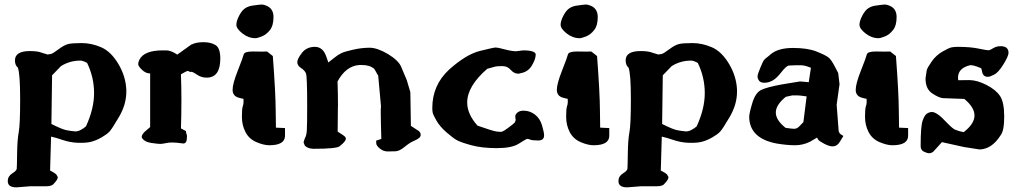

<svg xmlns="http://www.w3.org/2000/svg" viewBox="-20 -640 4492 846"><path d="M45.9 -374Q45.9 -415 111.8 -415Q147 -415 165.5 -407.2L189.5 -399.9Q196.3 -400.4 204.3 -402.1Q212.4 -403.8 237.5 -422.6Q262.7 -441.4 279.8 -445.8Q296.9 -450.2 340.1 -450.2Q383.3 -450.2 426 -431.6Q468.8 -413.1 501.5 -358.4Q534.2 -303.7 536.6 -243.7V-236.3Q536.6 -180.2 504.9 -125.7Q473.1 -71.3 461.9 -59.6Q450.7 -47.9 427.7 -34.7Q404.8 -21.5 382.8 -15.6Q364.7 -10.7 337.4 -10.7Q331.5 -10.7 325.7 -10.7Q290.5 -11.7 257.3 -22.9Q224.1 -34.2 205.1 -38.1Q203.1 37.1 200.7 111.3Q223.6 123.5 227.5 127.9L234.4 139.6V141.6Q234.4 151.4 217.8 168.5Q210 180.7 184.1 180.7Q148.9 180.7 113.8 180.7L52.7 185.5H52.2Q14.2 185.5 14.2 158.2V157.2Q14.2 136.7 33.4 124.5Q52.7 112.3 53.7 104Q54.7 95.7 55.4 35.6Q56.2 -24.4 62.5 -57.6Q68.8 -90.8 68.8 -202.6Q68.8 -314.5 58.6 -342.3Q46.9 -351.1 45.9 -371.6ZM334.5 -373Q287.1 -373 248.5 -348.6L209.5 -308.1L206.5 -93.8Q252.9 -70.3 272.7 -66.4Q292.5 -62.5 307.1 -61.5Q308.6 -61.5 309.6 -61Q323.2 -60.5 335.4 -67.4Q349.1 -74.2 358.9 -83.5Q394.5 -160.6 394.5 -230Q394.5 -299.3 363.8 -362.8Q344.7 -373 334.5 -373Z M787.1 -7.8Q755.4 -12.2 739 -12.2Q722.7 -12.2 709 -9Q695.3 -5.9 685.3 -5.9Q675.3 -5.9 646 -10.3Q615.7 -14.6 604.5 -34.2V-37.1Q604.5 -49.3 625 -65.9L641.6 -80.1V-316.4H641.1Q622.1 -316.4 605.5 -332.5Q588.9 -348.6 588.9 -357.4Q588.9 -366.2 594.2 -377Q615.2 -418 696.8 -418H711.9Q729.5 -418 750 -406.2L761.2 -399.4L823.7 -444.3H825.2Q844.2 -454.1 876.7 -454.1Q909.2 -454.1 929.9 -441.2Q950.7 -428.2 950.7 -382.3Q950.7 -297.9 890.6 -297.9Q867.7 -297.9 849.4 -310.1Q831.1 -322.3 826.2 -323.2H816.4L808.6 -327.6Q800.3 -326.7 777.3 -312.5Q779.3 -257.3 779.3 -203.6Q779.3 -198.7 779.3 -192.9Q779.3 -133.3 777.3 -74.2Q798.8 -63 799.3 -62.5Q798.8 -58.1 803.7 -43V-36.1Q803.7 -7.8 788.1 -7.8Z M1153.3 -615.2Q1185.1 -602.5 1185.1 -564.9Q1185.1 -527.3 1169.2 -507.3Q1153.3 -487.3 1133.5 -479.5Q1113.8 -471.7 1105.5 -471.7Q1074.7 -471.7 1048.1 -492.7Q1021.5 -513.7 1021.5 -530.8Q1021.5 -547.9 1034.2 -571.8Q1046.9 -595.7 1061.5 -604.5Q1076.2 -613.3 1092 -615.2Q1107.9 -617.2 1117.4 -618.7Q1127 -620.1 1133.8 -620.1Q1140.6 -620.1 1153.3 -615.2ZM1235.8 -42Q1235.8 0 1166.5 0Q1142.1 0 1109.6 -13.9Q1077.1 -27.8 1061.5 -58.3Q1045.9 -88.9 1045.9 -125Q1045.9 -161.1 1049.6 -171.1Q1053.2 -181.2 1053.2 -191.4Q1053.2 -201.7 1052.7 -204.6Q1049.3 -205.1 1043.2 -206.5Q1037.1 -208 1030.3 -210Q1004.9 -217.8 1004.9 -244.4Q1004.9 -271 1027.6 -328.4Q1050.3 -385.7 1053.7 -399.9Q1056.6 -413.1 1093.3 -413.1Q1095.2 -413.1 1098.1 -413.1Q1118.7 -412.6 1133.3 -412.6Q1147.9 -412.6 1156.7 -413.1Q1169.4 -402.8 1182.1 -393.1Q1194.3 -232.4 1194.8 -151.9L1195.8 -77.6L1235.8 -75.7Z M1562 -353.5Q1503.9 -348.6 1467.3 -281.2Q1469.2 -226.1 1469.2 -175.8Q1468.8 -170.9 1468.8 -166Q1468.8 -111.3 1467.8 -60.1Q1478 -52.7 1491 -44.9Q1503.9 -37.1 1503.9 -28.8Q1503.9 -17.1 1476.6 4.4Q1462.4 15.6 1363.3 15.6H1360.4Q1333 14.6 1321.8 -0.5V-2L1317.9 -11.7V-14.2L1323.2 -30.8Q1330.6 -42 1332 -66.4Q1333.5 -90.8 1333.5 -174.3Q1333.5 -303.7 1328.1 -316.7Q1322.8 -329.6 1306.4 -340.3Q1290 -351.1 1290 -366Q1290 -380.9 1310.5 -407.2Q1331.1 -433.6 1367.7 -433.6Q1404.3 -433.6 1418.9 -387.2Q1423.3 -373.5 1426.8 -364.7Q1434.6 -370.6 1451.7 -384.5Q1468.8 -398.4 1484.1 -405.8Q1499.5 -413.1 1537.1 -421.4Q1574.7 -429.7 1608.6 -429.7Q1642.6 -429.7 1690.4 -401.4Q1736.3 -373 1747.6 -345.7Q1758.8 -318.4 1772.5 -286.6L1788.1 -233.9L1790.5 -85.4L1825.7 -62.5Q1833.5 -55.2 1833.7 -46.6Q1834 -38.1 1826.2 -31.7Q1818.4 -25.4 1801.8 -18.3Q1785.2 -11.2 1762.7 7.3Q1740.2 25.9 1722.4 26.6Q1704.6 27.3 1688 27.3Q1669.4 27.3 1653.6 14.4Q1637.7 1.5 1637.7 -9.3V-20.5L1660.2 -27.8Q1657.7 -112.8 1657.7 -144Q1657.7 -151.9 1657.7 -156.7Q1658.7 -168.5 1658.7 -172.4Q1652.3 -239.3 1646.5 -306.2Q1629.9 -336.9 1626.5 -338.9Q1607.4 -353.5 1574.7 -353.5Z M2377.4 -43.5Q2377.4 -21 2351.6 -21Q2325.7 -21 2315.9 -24.9Q2309.1 -27.8 2304.2 -27.8Q2302.2 -28.3 2300.3 -27.3Q2295.4 -25.4 2264.9 -6.3Q2234.4 12.7 2168.9 12.7Q2103.5 12.7 2057.1 0Q2010.7 -12.7 1993.7 -22Q1976.6 -31.2 1947 -57.1Q1917.5 -83 1902.6 -109.4Q1887.7 -135.7 1886.2 -145Q1884.8 -154.3 1884.8 -164.1Q1884.8 -264.6 1958.5 -333Q2033.7 -400.4 2094.5 -415.5Q2155.3 -430.7 2164.3 -430.7Q2173.3 -430.7 2202.1 -422.9Q2231 -415 2253.4 -414.1L2284.7 -418H2285.6Q2340.8 -418 2340.8 -398.4Q2340.8 -398.4 2340.3 -398.4Q2340.3 -378.9 2322.8 -350.1Q2305.2 -321.3 2270 -316.9L2268.6 -315.4H2263.2Q2245.1 -315.4 2230.5 -332Q2215.8 -348.6 2195.3 -348.6H2190.4Q2170.4 -348.6 2162.6 -346.7Q2133.8 -338.9 2127 -336.9Q2038.6 -260.3 2038.6 -188.5Q2038.6 -137.2 2084 -86.4Q2148.9 -63.5 2167.5 -60.5Q2176.8 -59.1 2183.3 -59.1Q2189.9 -59.1 2193.8 -60.5Q2201.7 -63.5 2223.1 -79.6Q2244.6 -95.7 2248.5 -100.6L2252.4 -111.3Q2250.5 -118.7 2250.5 -127.4Q2250.5 -136.2 2260.3 -144.3Q2270 -152.3 2286.1 -152.3H2287.6Q2314.5 -152.3 2336.9 -135.3Q2359.4 -118.2 2368.4 -87.4Q2377.4 -56.6 2377.4 -43.5Z M2582 -615.2Q2613.8 -602.5 2613.8 -564.9Q2613.8 -527.3 2597.9 -507.3Q2582 -487.3 2562.3 -479.5Q2542.5 -471.7 2534.2 -471.7Q2503.4 -471.7 2476.8 -492.7Q2450.2 -513.7 2450.2 -530.8Q2450.2 -547.9 2462.9 -571.8Q2475.6 -595.7 2490.2 -604.5Q2504.9 -613.3 2520.8 -615.2Q2536.6 -617.2 2546.1 -618.7Q2555.7 -620.1 2562.5 -620.1Q2569.3 -620.1 2582 -615.2ZM2664.6 -42Q2664.6 0 2595.2 0Q2570.8 0 2538.3 -13.9Q2505.9 -27.8 2490.2 -58.3Q2474.6 -88.9 2474.6 -125Q2474.6 -161.1 2478.3 -171.1Q2481.9 -181.2 2481.9 -191.4Q2481.9 -201.7 2481.4 -204.6Q2478 -205.1 2471.9 -206.5Q2465.8 -208 2459 -210Q2433.6 -217.8 2433.6 -244.4Q2433.6 -271 2456.3 -328.4Q2479 -385.7 2482.4 -399.9Q2485.4 -413.1 2522 -413.1Q2523.9 -413.1 2526.9 -413.1Q2547.4 -412.6 2562 -412.6Q2576.7 -412.6 2585.4 -413.1Q2598.1 -402.8 2610.8 -393.1Q2623 -232.4 2623.5 -151.9L2624.5 -77.6L2664.6 -75.7Z M2736.8 -374Q2736.8 -415 2802.7 -415Q2837.9 -415 2856.4 -407.2L2880.4 -399.9Q2887.2 -400.4 2895.3 -402.1Q2903.3 -403.8 2928.5 -422.6Q2953.6 -441.4 2970.7 -445.8Q2987.8 -450.2 3031 -450.2Q3074.2 -450.2 3116.9 -431.6Q3159.7 -413.1 3192.4 -358.4Q3225.1 -303.7 3227.5 -243.7V-236.3Q3227.5 -180.2 3195.8 -125.7Q3164.1 -71.3 3152.8 -59.6Q3141.6 -47.9 3118.7 -34.7Q3095.7 -21.5 3073.7 -15.6Q3055.7 -10.7 3028.3 -10.7Q3022.5 -10.7 3016.6 -10.7Q2981.4 -11.7 2948.2 -22.9Q2915 -34.2 2896 -38.1Q2894 37.1 2891.6 111.3Q2914.6 123.5 2918.5 127.9L2925.3 139.6V141.6Q2925.3 151.4 2908.7 168.5Q2900.9 180.7 2875 180.7Q2839.8 180.7 2804.7 180.7L2743.7 185.5H2743.2Q2705.1 185.5 2705.1 158.2V157.2Q2705.1 136.7 2724.4 124.5Q2743.7 112.3 2744.6 104Q2745.6 95.7 2746.3 35.6Q2747.1 -24.4 2753.4 -57.6Q2759.8 -90.8 2759.8 -202.6Q2759.8 -314.5 2749.5 -342.3Q2737.8 -351.1 2736.8 -371.6ZM3025.4 -373Q2978 -373 2939.5 -348.6L2900.4 -308.1L2897.5 -93.8Q2943.8 -70.3 2963.6 -66.4Q2983.4 -62.5 2998 -61.5Q2999.5 -61.5 3000.5 -61Q3014.2 -60.5 3026.4 -67.4Q3040 -74.2 3049.8 -83.5Q3085.4 -160.6 3085.4 -230Q3085.4 -299.3 3054.7 -362.8Q3035.6 -373 3025.4 -373Z M3494.6 -219.7H3471.2L3442.4 -213.4Q3398.4 -177.7 3398.4 -144.3Q3398.4 -110.8 3441.4 -76.7Q3467.3 -72.8 3479.2 -72.5Q3491.2 -72.3 3502.2 -83.5Q3513.2 -94.7 3520 -102.1Q3526.9 -159.2 3534.2 -215.3Q3502.9 -219.7 3494.6 -219.7ZM3673.3 -318.4 3679.2 -269 3666.5 -178.7 3675.3 -63.5Q3675.8 -56.6 3683.6 -48.8L3696.3 -41L3680.7 -15.6Q3668.9 4.9 3648.4 4.9H3647.5Q3633.8 4.9 3611.3 -6.8Q3588.9 -18.6 3585 -24.9Q3581.1 -31.2 3580.1 -33.7L3549.3 -15.6Q3518.1 0 3482.7 0Q3447.3 0 3400.9 -7.8Q3282.2 -30.8 3281.2 -125Q3281.2 -140.6 3294.7 -185.5Q3308.1 -230.5 3332.5 -242.9Q3356.9 -255.4 3422.4 -267.6L3505.4 -281.2L3543.5 -277.8Q3548.8 -309.6 3553.2 -341.3Q3526.4 -352.5 3508.8 -352.5H3486.8L3454.6 -351.1Q3442.9 -347.7 3422.1 -321Q3401.4 -294.4 3383.8 -284.9Q3366.2 -275.4 3348.4 -275.4Q3330.6 -275.4 3324.2 -284.9Q3317.9 -294.4 3317.9 -303.5Q3317.9 -312.5 3330.1 -341.3Q3342.3 -370.1 3345 -373.8Q3347.7 -377.4 3351.1 -380.4Q3354.5 -383.8 3357.4 -385.7Q3360.4 -387.7 3366.2 -392.6Q3372.1 -397.5 3376.5 -401.4Q3409.2 -428.7 3474.1 -428.7Q3539.1 -428.7 3578.9 -412.6Q3618.7 -396.5 3630.6 -386.7Q3642.6 -377 3657 -349.6Q3671.4 -322.3 3673.3 -318.4Z M3898.9 -615.2Q3930.7 -602.5 3930.7 -564.9Q3930.7 -527.3 3914.8 -507.3Q3898.9 -487.3 3879.2 -479.5Q3859.4 -471.7 3851.1 -471.7Q3820.3 -471.7 3793.7 -492.7Q3767.1 -513.7 3767.1 -530.8Q3767.1 -547.9 3779.8 -571.8Q3792.5 -595.7 3807.1 -604.5Q3821.8 -613.3 3837.6 -615.2Q3853.5 -617.2 3863 -618.7Q3872.6 -620.1 3879.4 -620.1Q3886.2 -620.1 3898.9 -615.2ZM3981.4 -42Q3981.4 0 3912.1 0Q3887.7 0 3855.2 -13.9Q3822.8 -27.8 3807.1 -58.3Q3791.5 -88.9 3791.5 -125Q3791.5 -161.1 3795.2 -171.1Q3798.8 -181.2 3798.8 -191.4Q3798.8 -201.7 3798.3 -204.6Q3794.9 -205.1 3788.8 -206.5Q3782.7 -208 3775.9 -210Q3750.5 -217.8 3750.5 -244.4Q3750.5 -271 3773.2 -328.4Q3795.9 -385.7 3799.3 -399.9Q3802.2 -413.1 3838.9 -413.1Q3840.8 -413.1 3843.8 -413.1Q3864.3 -412.6 3878.9 -412.6Q3893.6 -412.6 3902.3 -413.1Q3915 -402.8 3927.7 -393.1Q3939.9 -232.4 3940.4 -151.9L3941.4 -77.6L3981.4 -75.7Z M4388.7 -436.5Q4423.8 -436.5 4423.8 -407.2Q4423.8 -393.1 4401.6 -356.9Q4379.4 -320.8 4360.8 -311.3Q4342.3 -301.8 4335 -301.8H4325.7L4323.7 -302.7Q4310.5 -307.1 4307.9 -321.8Q4305.2 -336.4 4303.2 -339.4Q4297.9 -341.8 4283.2 -347.2Q4268.6 -352.5 4256.3 -353Q4201.2 -340.8 4201.2 -297.4Q4201.2 -292 4202.1 -286.6H4210Q4216.8 -287.1 4251 -287.1Q4285.2 -287.1 4326.9 -265.6Q4368.7 -244.1 4386.7 -216.6Q4404.8 -189 4404.8 -126.2Q4404.8 -63.5 4388.7 -43.5Q4350.6 16.6 4296.9 18.6L4227.5 7.8L4130.4 -13.7L4093.3 27.3Q4084 35.2 4074.7 35.2Q4065.4 35.2 4051 28.3Q4036.6 21.5 4036.6 3.4Q4036.6 -83 4045.2 -107.9Q4053.7 -132.8 4064.7 -139.6Q4075.7 -146.5 4086.4 -146.5Q4108.9 -146.5 4151.4 -100.1Q4179.2 -71.8 4189 -68.4Q4206.1 -61.5 4226.1 -57.6Q4273.9 -94.7 4273.9 -130.9Q4273.9 -167 4229 -204.1L4135.7 -207.5H4134.3Q4115.7 -209.5 4086.9 -229Q4058.1 -248.5 4058.1 -294.4V-294.9L4063.5 -331.1Q4066.9 -342.8 4085.7 -369.6Q4104.5 -396.5 4132.6 -412.6Q4160.6 -428.7 4172.4 -431.2Q4184.1 -433.6 4199.7 -433.6Q4255.9 -433.6 4292 -425.8Q4327.1 -418.5 4335.9 -418.5Q4335.9 -418.5 4337.4 -418.5Q4342.8 -419.4 4356.9 -428Q4371.1 -436.5 4388.7 -436.5Z"/></svg>

Font: Drukaatie burti
Style: Bold
Weight: 700
Version: Version 0.14